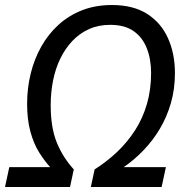

<svg xmlns="http://www.w3.org/2000/svg" viewBox="-30 -745 746 765"><path d="M-10 0 7 -79H170Q147 -104 125.5 -138.5Q104 -173 91 -221Q78 -269 78 -331Q78 -394 92.5 -452.5Q107 -511 135 -560.5Q163 -610 204 -647Q245 -684 298 -704.5Q351 -725 416 -725Q501 -725 556.5 -689.5Q612 -654 639.5 -592.5Q667 -531 667 -454Q667 -390 651 -334.5Q635 -279 607 -232Q579 -185 542 -146.5Q505 -108 463 -79H631L614 0H332L347 -70Q396 -101 437 -140Q478 -179 508.5 -226.5Q539 -274 555.5 -331Q572 -388 572 -454Q572 -509 555 -552.5Q538 -596 502.5 -621Q467 -646 409 -646Q362 -646 324.5 -629Q287 -612 258.5 -582Q230 -552 210.5 -512Q191 -472 181.5 -424.5Q172 -377 172 -326Q172 -236 196.5 -176.5Q221 -117 264 -70L249 0Z"/></svg>

Font: Noto Sans Display
Style: Italic
Weight: 400
Italic angle: -12°
Designer: Monotype Design Team
Foundry: Monotype Imaging Inc.
Version: Version 2.003